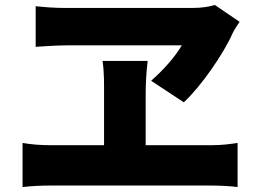

<svg xmlns="http://www.w3.org/2000/svg" viewBox="-20 -754 1040 775"><path d="M947 -666 847 -734C821 -726 792 -722 759 -722H237C203 -722 159 -725 124 -729V-565C124 -565 208 -571 249 -571H714C688 -528 648 -479 590 -428L722 -341C793 -407 883 -538 919 -620C926 -635 936 -649 947 -666ZM568 -372C568 -411 570 -459 576 -508H394C401 -460 400 -411 400 -373V-168H178C145 -168 105 -171 71 -177V1C107 -3 146 -5 178 -5H838C863 -5 909 -3 939 1V-177C912 -173 877 -168 838 -168H568Z"/></svg>

Font: Source Han Sans HK Heavy
Style: Regular
Weight: 900
Designer: Ryoko NISHIZUKA 西塚涼子 (kana, bopomofo & ideographs); Paul D. Hunt (Latin, Greek & Cyrillic); Sandoll Communications 산돌커뮤니
Foundry: Adobe
Version: Version 2.000;hotconv 1.0.107;makeotfexe 2.5.65593